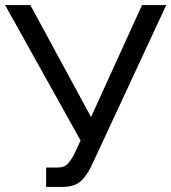

<svg xmlns="http://www.w3.org/2000/svg" viewBox="-20 -730 672 753"><path d="M161 3V-73H206Q231 -73 243.5 -85.5Q256 -98 270 -123L296 -179L0 -710H99L337 -271L537 -710H632L339 -80Q317 -35 292.5 -16Q268 3 225 3Z"/></svg>

Font: YasnoRaleway Medium
Style: Regular
Weight: 500
Designer: Matt McInerney, Pablo Impallari, Rodrigo Fuenzalida
Foundry: Matt McInerney, Pablo Impallari, Rodrigo Fuenzalida
Version: Version 4.026